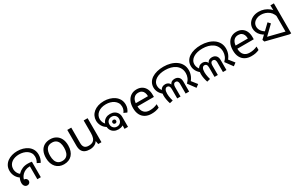

<svg xmlns="http://www.w3.org/2000/svg" viewBox="215 -2183 5713 3713"><g transform="rotate(-30 3071.0 -327.0)"><path d="M167 -182Q102 -217 67 -277.5Q32 -338 32 -409Q32 -472 58 -520Q84 -568 128.5 -600.5Q173 -633 230 -649.5Q287 -666 350 -666Q415 -666 474.5 -649Q534 -632 580 -598.5Q626 -565 652.5 -515.5Q679 -466 679 -401Q679 -355 667 -315Q655 -275 632 -241L563 -276Q580 -302 590 -333Q600 -364 600 -399Q600 -447 579 -483.5Q558 -520 522.5 -544.5Q487 -569 442 -581Q397 -593 349 -593Q301 -593 258 -581Q215 -569 182.5 -545Q150 -521 131 -485.5Q112 -450 112 -404Q112 -355 135 -312Q158 -269 201 -243L167 -182ZM192 8Q170 8 152 -4Q134 -16 123.5 -38.5Q113 -61 113 -92Q113 -136 133 -182Q153 -228 190.5 -267Q228 -306 282.5 -330Q337 -354 406 -354Q428 -354 452.5 -352Q477 -350 496 -346V0H418V-310L463 -283Q448 -286 434.5 -287Q421 -288 409 -288Q359 -288 317.5 -270Q276 -252 246.5 -222.5Q217 -193 201 -156.5Q185 -120 185 -84Q185 -69 192 -56.5Q199 -44 207 -33L149 -96Q151 -106 157.5 -112Q164 -118 173 -121Q182 -124 191 -124Q213 -124 228.5 -114.5Q244 -105 252.5 -89.5Q261 -74 261 -57Q261 -38 252 -23.5Q243 -9 227.5 -0.5Q212 8 192 8Z M1263 -269Q1263 -202 1245.5 -150.5Q1228 -99 1195.5 -63Q1163 -27 1116.5 -8.5Q1070 10 1013 10Q960 10 915 -8.5Q870 -27 837 -63Q804 -99 785.5 -150.5Q767 -202 767 -269Q767 -358 797 -419.5Q827 -481 883 -513.5Q939 -546 1016 -546Q1089 -546 1144.5 -513.5Q1200 -481 1231.5 -419.5Q1263 -358 1263 -269ZM858 -269Q858 -206 874.5 -159.5Q891 -113 926 -88Q961 -63 1015 -63Q1069 -63 1104 -88Q1139 -113 1155.5 -159.5Q1172 -206 1172 -269Q1172 -333 1155 -378Q1138 -423 1103.5 -447.5Q1069 -472 1014 -472Q932 -472 895 -418Q858 -364 858 -269Z M1850 -536V0H1778L1765 -71H1761Q1744 -43 1717 -25Q1690 -7 1658 1.5Q1626 10 1591 10Q1527 10 1483.5 -10.5Q1440 -31 1418 -74Q1396 -117 1396 -185V-536H1485V-191Q1485 -127 1514 -95Q1543 -63 1604 -63Q1664 -63 1698.5 -85.5Q1733 -108 1747.5 -151.5Q1762 -195 1762 -257V-536Z M2096 -198Q2032 -233 1999.5 -290.5Q1967 -348 1967 -412Q1967 -465 1989 -511.5Q2011 -558 2052.5 -592.5Q2094 -627 2153.5 -646.5Q2213 -666 2288 -666Q2350 -666 2409.5 -649Q2469 -632 2516.5 -598.5Q2564 -565 2592.5 -514.5Q2621 -464 2621 -396Q2621 -351 2607.5 -313.5Q2594 -276 2571 -246L2500 -278Q2520 -303 2530.5 -332.5Q2541 -362 2541 -396Q2541 -446 2519.5 -482.5Q2498 -519 2462 -544Q2426 -569 2381 -581Q2336 -593 2289 -593Q2229 -593 2183.5 -577.5Q2138 -562 2106.5 -535.5Q2075 -509 2059 -474.5Q2043 -440 2043 -402Q2043 -358 2063 -318.5Q2083 -279 2120 -256L2096 -198ZM2263 -49Q2210 -49 2169.5 -70.5Q2129 -92 2106.5 -130.5Q2084 -169 2084 -220Q2084 -271 2107 -309.5Q2130 -348 2170.5 -369.5Q2211 -391 2265 -391Q2318 -391 2358 -369.5Q2398 -348 2420.5 -310Q2443 -272 2443 -222Q2443 -171 2420.5 -132Q2398 -93 2357.5 -71Q2317 -49 2263 -49ZM2264 -110Q2311 -110 2341.5 -141Q2372 -172 2372 -221Q2372 -270 2341.5 -299.5Q2311 -329 2264 -329Q2217 -329 2186 -299.5Q2155 -270 2155 -221Q2155 -172 2186 -141Q2217 -110 2264 -110ZM2263 -179Q2245 -179 2233.5 -191Q2222 -203 2222 -221Q2222 -238 2233.5 -249Q2245 -260 2263 -260Q2282 -260 2293.5 -249Q2305 -238 2305 -221Q2305 -203 2293.5 -191Q2282 -179 2263 -179ZM2369 -187 2443 -222V0H2365Z M2945 -546Q3014 -546 3063.5 -516Q3113 -486 3139.5 -431.5Q3166 -377 3166 -304V-251H2799Q2801 -160 2845.5 -112.5Q2890 -65 2970 -65Q3021 -65 3060.5 -74.5Q3100 -84 3142 -102V-25Q3101 -7 3061 1.5Q3021 10 2966 10Q2890 10 2831.5 -21Q2773 -52 2740.5 -113.5Q2708 -175 2708 -264Q2708 -352 2737.5 -415Q2767 -478 2820.5 -512Q2874 -546 2945 -546ZM2944 -474Q2881 -474 2844.5 -433.5Q2808 -393 2801 -321H3074Q3074 -367 3060 -401Q3046 -435 3017.5 -454.5Q2989 -474 2944 -474Z M3848 -154Q3893 -197 3912 -244.5Q3931 -292 3931 -341Q3931 -404 3906 -451.5Q3881 -499 3837 -530.5Q3793 -562 3735 -577.5Q3677 -593 3611 -593Q3551 -593 3499.5 -581Q3448 -569 3408.5 -544.5Q3369 -520 3347 -484.5Q3325 -449 3325 -402Q3325 -365 3341.5 -329Q3358 -293 3395 -258L3369 -201Q3306 -248 3277.5 -300.5Q3249 -353 3249 -409Q3249 -471 3276.5 -519Q3304 -567 3353.5 -599.5Q3403 -632 3470 -649Q3537 -666 3616 -666Q3697 -666 3768.5 -646Q3840 -626 3894.5 -587.5Q3949 -549 3979.5 -492.5Q4010 -436 4010 -362Q4010 -298 3984.5 -238Q3959 -178 3903 -123L3917 -184L4032 -39L3968 9ZM3374 9Q3359 -35 3349.5 -84.5Q3340 -134 3340 -179Q3340 -235 3356.5 -274.5Q3373 -314 3403 -334.5Q3433 -355 3473 -355Q3520 -355 3553 -327Q3586 -299 3591 -243H3569Q3573 -286 3589.5 -310.5Q3606 -335 3631.5 -345Q3657 -355 3686 -355Q3742 -355 3775 -321Q3808 -287 3808 -227V0H3730V-220Q3730 -227 3728.5 -239Q3727 -251 3721.5 -263.5Q3716 -276 3704.5 -285Q3693 -294 3673 -294Q3645 -294 3630.5 -273Q3616 -252 3616 -214V0H3542V-210Q3542 -253 3526.5 -273.5Q3511 -294 3484 -294Q3454 -294 3436 -264.5Q3418 -235 3418 -175Q3418 -150 3421.5 -121.5Q3425 -93 3431.5 -64.5Q3438 -36 3446 -9L3374 9Z M4681 -154Q4726 -197 4745 -244.5Q4764 -292 4764 -341Q4764 -404 4739 -451.5Q4714 -499 4670 -530.5Q4626 -562 4568 -577.5Q4510 -593 4444 -593Q4384 -593 4332.5 -581Q4281 -569 4241.5 -544.5Q4202 -520 4180 -484.5Q4158 -449 4158 -402Q4158 -365 4174.5 -329Q4191 -293 4228 -258L4202 -201Q4139 -248 4110.5 -300.5Q4082 -353 4082 -409Q4082 -471 4109.5 -519Q4137 -567 4186.5 -599.5Q4236 -632 4303 -649Q4370 -666 4449 -666Q4530 -666 4601.5 -646Q4673 -626 4727.5 -587.5Q4782 -549 4812.5 -492.5Q4843 -436 4843 -362Q4843 -298 4817.5 -238Q4792 -178 4736 -123L4750 -184L4865 -39L4801 9ZM4207 9Q4192 -35 4182.5 -84.5Q4173 -134 4173 -179Q4173 -235 4189.5 -274.5Q4206 -314 4236 -334.5Q4266 -355 4306 -355Q4353 -355 4386 -327Q4419 -299 4424 -243H4402Q4406 -286 4422.5 -310.5Q4439 -335 4464.5 -345Q4490 -355 4519 -355Q4575 -355 4608 -321Q4641 -287 4641 -227V0H4563V-220Q4563 -227 4561.5 -239Q4560 -251 4554.5 -263.5Q4549 -276 4537.5 -285Q4526 -294 4506 -294Q4478 -294 4463.5 -273Q4449 -252 4449 -214V0H4375V-210Q4375 -253 4359.5 -273.5Q4344 -294 4317 -294Q4287 -294 4269 -264.5Q4251 -235 4251 -175Q4251 -150 4254.5 -121.5Q4258 -93 4264.5 -64.5Q4271 -36 4279 -9L4207 9Z M5175 -546Q5244 -546 5293.5 -516Q5343 -486 5369.5 -431.5Q5396 -377 5396 -304V-251H5029Q5031 -160 5075.5 -112.5Q5120 -65 5200 -65Q5251 -65 5290.5 -74.5Q5330 -84 5372 -102V-25Q5331 -7 5291 1.5Q5251 10 5196 10Q5120 10 5061.5 -21Q5003 -52 4970.5 -113.5Q4938 -175 4938 -264Q4938 -352 4967.5 -415Q4997 -478 5050.5 -512Q5104 -546 5175 -546ZM5174 -474Q5111 -474 5074.5 -433.5Q5038 -393 5031 -321H5304Q5304 -367 5290 -401Q5276 -435 5247.5 -454.5Q5219 -474 5174 -474Z M5639 -217Q5586 -242 5550 -277.5Q5514 -313 5496.5 -355Q5479 -397 5479 -442Q5479 -506 5512.5 -556.5Q5546 -607 5605 -636.5Q5664 -666 5742 -666Q5802 -666 5860.5 -646Q5919 -626 5967.5 -586.5Q6016 -547 6044.5 -487Q6073 -427 6073 -347L6012 -344Q6012 -408 5988.5 -455Q5965 -502 5926.5 -532.5Q5888 -563 5842 -578Q5796 -593 5750 -593Q5696 -593 5652.5 -573.5Q5609 -554 5583.5 -519Q5558 -484 5558 -436Q5558 -387 5588.5 -342Q5619 -297 5680 -265L5639 -217ZM6002 -482 6006 -510 6002 -658H6080V12H6039L5551 -111L5535 -157L5790 -402L5837 -351L5607 -128L5600 -174L6062 -58L6002 -6Z"/></g></svg>

Font: loriya15
Style: Book
Weight: 400
Designer: Jelle Bosma - Monotype Design Team
Foundry: Monotype Imaging Inc.
Version: Version 2.003